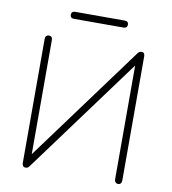

<svg xmlns="http://www.w3.org/2000/svg" viewBox="-93 -940 918 1026"><g transform="rotate(10 366.0 -427.0)"><path d="M114 6Q110 6 106.5 4.5Q103 3 101 0Q99 -3 97.5 -7Q96 -11 96 -17V-689Q96 -700 101.5 -705.5Q107 -711 116 -711Q125 -711 130 -705.5Q135 -700 135 -689V-42H114L596 -697Q601 -705 606.5 -708Q612 -711 619 -711Q625 -711 628.5 -708.5Q632 -706 634 -701Q636 -696 636 -688V-16Q636 -6 631 0Q626 6 617 6Q608 6 602.5 0Q597 -6 597 -16V-663H619L137 -8Q132 -1 127.5 2.5Q123 6 114 6ZM232 -822Q211 -822 211 -841Q211 -850 216.5 -855Q222 -860 232 -860H500Q521 -860 521 -841Q521 -832 515.5 -827Q510 -822 500 -822Z"/></g></svg>

Font: Nunito ExtraLight
Style: Regular
Weight: 200
Designer: Vernon Adams
Foundry: Vernon Adams
Version: Version 3.602;April 4, 2023;FontCreator 14.0.0.2856 64-bit